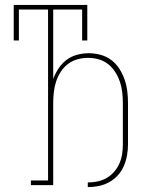

<svg xmlns="http://www.w3.org/2000/svg" viewBox="-20 -755 640 783"><path d="M338 8V-11Q358 -11 377.5 -15Q397 -19 414.5 -29Q432 -39 445.5 -54.5Q459 -70 467 -88.5Q475 -107 478 -126.5Q481 -146 481 -166V-335Q481 -357 478.5 -379Q476 -401 469 -421.5Q462 -442 450 -461Q438 -480 421 -493.5Q404 -507 382.5 -513Q361 -519 339 -519Q317 -519 295.5 -513Q274 -507 256.5 -493.5Q239 -480 227 -461Q215 -442 208.5 -421.5Q202 -401 199.5 -379Q197 -357 197 -335V0H106V-19H176V-716H57V-590H36V-735H336V-590H315V-716H197V-433Q205 -455 218.5 -475.5Q232 -496 251 -510.5Q270 -525 294 -531.5Q318 -538 342 -538Q366 -538 390 -531.5Q414 -525 433.5 -510.5Q453 -496 466.5 -475Q480 -454 488 -431Q496 -408 499 -383.5Q502 -359 502 -335V-166Q502 -144 498 -121.5Q494 -99 485 -78Q476 -57 460.5 -40Q445 -23 425 -12Q405 -1 383 3.5Q361 8 338 8Z"/></svg>

Font: Iosevka Curly Slab ThEx
Style: Regular
Weight: 100
Width: 7
Monospace: yes
Designer: Belleve Invis
Foundry: Belleve Invis
Version: Version 11.1.0; ttfautohint (v1.8.3)